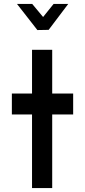

<svg xmlns="http://www.w3.org/2000/svg" viewBox="-20 -951 430 971"><path d="M244 -372V0H142V-372H40V-478H142V-699H244V-478H350V-372ZM143 -931 198 -865 251 -931H325L226 -800L169 -799L66 -931Z"/></svg>

Font: Turret Road ExtraBold
Style: Regular
Weight: 800
Designer: Noponies
Foundry: Noponies
Version: Version 1.001; ttfautohint (v1.8)